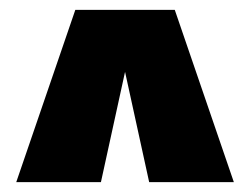

<svg xmlns="http://www.w3.org/2000/svg" viewBox="-20 -720 508 390"><path d="M13 -350 133 -700H335L455 -350H283L234 -574L185 -350Z"/></svg>

Font: Tektur Condensed ExtraBold
Style: Regular
Weight: 800
Width: 3
Designer: Adam Jagosz
Foundry: Adam Jagosz
Version: Version 1.005;gftools[0.9.30]